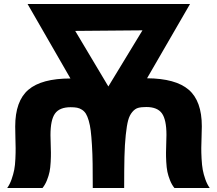

<svg xmlns="http://www.w3.org/2000/svg" viewBox="-20 -942 1087 962"><path d="M16.1 0Q29.3 -18.6 38.1 -43.7Q46.9 -68.8 51.3 -91.3Q55.7 -113.8 57.1 -146.5Q58.6 -179.2 58.3 -199.7Q58.1 -220.2 57.1 -256.3Q56.2 -292.5 56.2 -308.1Q56.2 -436 122.3 -492.4Q188.5 -548.8 333 -548.8L118.2 -921.9H932.1L716.8 -549.8Q859.9 -548.8 925.5 -492.4Q991.2 -436 991.2 -309.1Q991.2 -293 990 -257.3Q988.8 -221.7 988.5 -200.7Q988.3 -179.7 990 -147Q991.7 -114.3 995.8 -91.6Q1000 -68.8 1008.8 -43.7Q1017.6 -18.6 1030.8 0H854Q840.8 -16.1 831.8 -38.8Q822.8 -61.5 818.6 -81.8Q814.5 -102.1 813 -131.1Q811.5 -160.2 811.8 -178Q812 -195.8 813 -225.8Q814 -255.9 814 -266.1Q814 -342.3 791.3 -374Q768.6 -405.8 712.9 -405.8Q687.5 -405.8 671.9 -401.4Q656.2 -397 642.6 -380.6Q628.9 -364.3 622.1 -339.1Q615.2 -314 610.1 -265.6Q605 -217.3 603.5 -156Q602.1 -94.7 602.1 0H444.8Q444.8 -70.8 444.1 -121.3Q443.4 -171.9 440.7 -215.3Q438 -258.8 434.6 -286.9Q431.2 -314.9 424.6 -337.4Q418 -359.9 410.4 -372.1Q402.8 -384.3 390.9 -392.1Q378.9 -399.9 366 -402.3Q353 -404.8 334 -404.8Q278.3 -404.8 255.6 -373Q232.9 -341.3 232.9 -265.1Q232.9 -254.9 233.9 -225.1Q234.9 -195.3 235.1 -177.5Q235.4 -159.7 233.9 -130.6Q232.4 -101.6 228.3 -81.3Q224.1 -61 215.1 -38.6Q206.1 -16.1 192.9 0ZM356.9 -787.1 522.9 -508.8 693.8 -790Z"/></svg>

Font: Hussar Preview
Style: Bold
Weight: 700
Foundry: Cannot Into Space Fonts, PlusOne Fonts
Version: Version 2.29RC2 "Millennial"